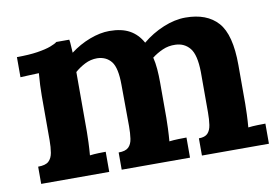

<svg xmlns="http://www.w3.org/2000/svg" viewBox="-61 -615 1042 714"><g transform="rotate(-10 460.0 -258.0)"><path d="M41 0V-65Q69 -65 81 -76Q93 -87 96.5 -107.5Q100 -128 100 -154V-322Q100 -340 101 -362.5Q102 -385 104 -407Q88 -406 66.5 -405.5Q45 -405 34 -404V-480Q80 -480 112 -485Q144 -490 162.5 -497Q181 -504 188 -510H237Q239 -500 239.5 -485Q240 -470 241 -460Q275 -486 314.5 -501Q354 -516 389 -516Q435 -516 465 -499.5Q495 -483 513 -450Q549 -480 592.5 -498Q636 -516 676 -516Q757 -516 798.5 -469.5Q840 -423 840 -308V-161Q840 -147 839 -121.5Q838 -96 836 -73Q852 -75 871.5 -75.5Q891 -76 901 -76V0H648V-65Q671 -65 681.5 -76Q692 -87 695 -107.5Q698 -128 698 -154V-307Q697 -372 676.5 -397Q656 -422 622 -423Q596 -424 573.5 -414Q551 -404 533 -390Q538 -370 540 -346Q542 -322 542 -295Q542 -261 542 -228Q542 -195 542 -161Q542 -147 541 -121.5Q540 -96 538 -73Q554 -75 573 -75.5Q592 -76 603 -76V0H345V-65Q371 -65 382.5 -76Q394 -87 397 -107.5Q400 -128 400 -154L399 -310Q399 -375 380 -399Q361 -423 327 -424Q302 -424 280.5 -413Q259 -402 242 -387Q242 -374 242 -362Q242 -350 242 -337V-161Q242 -147 241 -121.5Q240 -96 238 -73Q254 -75 271 -75.5Q288 -76 298 -76V0Z"/></g></svg>

Font: Lora
Style: Weight 700
Weight: 700
Designer: Olga Karpushina, Alexei Vanyashin (Cyrillic)
Foundry: Cyreal
Version: Version 3.001